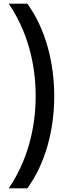

<svg xmlns="http://www.w3.org/2000/svg" viewBox="-20 -819 372 1055"><path d="M278 -290C278 -474 231 -660 130 -799H28C126 -654 176 -478 176 -291C176 -106 126 72 28 216H130C228 82 278 -102 278 -290Z"/></svg>

Font: Noto Sans Sinhala UI Condensed SemiBold
Style: Regular
Weight: 600
Width: 3
Designer: Jelle Bosma - Monotype Design Team
Foundry: Monotype Imaging Inc.
Version: Version 2.006